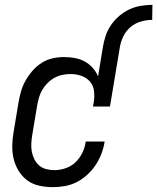

<svg xmlns="http://www.w3.org/2000/svg" viewBox="-20 -763 648 791"><path d="M404 -570Q408 -593 415.5 -616Q423 -639 437.5 -660Q452 -681 471.5 -697.5Q491 -714 513.5 -724.5Q536 -735 560.5 -739Q585 -743 608 -743L607 -681Q584 -681 561 -674.5Q538 -668 519 -652.5Q500 -637 489 -615Q478 -593 474 -570ZM198 8Q169 8 141.5 2Q114 -4 93 -19.5Q72 -35 57.5 -58Q43 -81 36.5 -107.5Q30 -134 30.5 -162.5Q31 -191 36 -219L56 -339Q60 -363 66.5 -386Q73 -409 85 -430.5Q97 -452 113.5 -471Q130 -490 151 -503.5Q172 -517 196 -522.5Q220 -528 243 -528Q266 -528 288 -524Q310 -520 328.5 -510Q347 -500 361.5 -484Q376 -468 384 -448L404 -570H474L433 -324H363L366 -340Q370 -363 367.5 -386.5Q365 -410 351 -426.5Q337 -443 315.5 -450.5Q294 -458 271 -458Q254 -458 237 -454.5Q220 -451 204.5 -442.5Q189 -434 176 -421Q163 -408 154 -392.5Q145 -377 140.5 -360.5Q136 -344 133 -328L113 -208Q110 -190 109 -172.5Q108 -155 111 -138.5Q114 -122 121.5 -107Q129 -92 141 -81.5Q153 -71 169.5 -66.5Q186 -62 204 -62Q227 -62 250.5 -70Q274 -78 291.5 -95Q309 -112 319.5 -134Q330 -156 333 -179L334 -180H412L411 -179Q407 -154 398 -130Q389 -106 374.5 -84Q360 -62 340 -43.5Q320 -25 296.5 -13Q273 -1 247.5 3.5Q222 8 198 8Z"/></svg>

Font: Iosevka Term Curly Oblique
Style: Regular
Weight: 400
Italic angle: -9°
Designer: Belleve Invis
Foundry: Belleve Invis
Version: Version 32.3.0